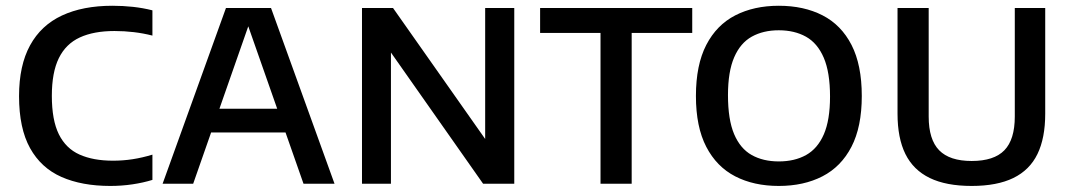

<svg xmlns="http://www.w3.org/2000/svg" viewBox="-20 -622 3635 650"><path d="M353.5 7.5Q257 7.5 188 -23Q119 -53.5 81.8 -120.5Q44.5 -187.5 44.5 -296.5Q44.5 -400.5 81.8 -468.5Q119 -536.5 189.8 -569.5Q260.5 -602.5 360.5 -602.5Q396 -602.5 430.2 -598.8Q464.5 -595 496 -587V-501.5Q464.5 -509.5 432.8 -513.2Q401 -517 367.5 -517Q297.5 -517 250.2 -495.2Q203 -473.5 179.2 -425.2Q155.5 -377 155.5 -297.5Q155.5 -215.5 179.2 -167.5Q203 -119.5 249.2 -98.8Q295.5 -78 362.5 -78Q396.5 -78 429 -83Q461.5 -88 496 -98.5V-13Q465.5 -3.5 428.8 2Q392 7.5 353.5 7.5Z M530.5 0 745 -595H897.5L1112.5 0H1007.5L814 -551.5H827L634 0ZM661 -173.5 684 -254H958L981 -173.5Z M1205.5 0V-595H1310.5L1641.5 -124.5H1622.5V-595H1721V0H1615.5L1285 -470.5H1303.5V0Z M2013 0V-510.5H1808.5V-595H2323.5V-510.5H2118.5V0Z M2616.5 7.5Q2532 7.5 2469 -25Q2406 -57.5 2371 -125Q2336 -192.5 2336 -297Q2336 -402 2371 -469.8Q2406 -537.5 2469.2 -570Q2532.5 -602.5 2616.5 -602.5Q2701.5 -602.5 2764.8 -570Q2828 -537.5 2862.8 -469.8Q2897.5 -402 2897.5 -297Q2897.5 -192.5 2862.5 -125Q2827.5 -57.5 2764.2 -25Q2701 7.5 2616.5 7.5ZM2616.5 -75.5Q2670 -75.5 2709 -97.2Q2748 -119 2769 -167.2Q2790 -215.5 2790 -295Q2790 -377 2768.8 -426.5Q2747.5 -476 2708.5 -497.8Q2669.5 -519.5 2616.5 -519.5Q2564 -519.5 2525.2 -498Q2486.5 -476.5 2465.5 -428Q2444.5 -379.5 2444.5 -300Q2444.5 -217.5 2465.2 -168.2Q2486 -119 2524.8 -97.2Q2563.5 -75.5 2616.5 -75.5Z M3269.5 7.5Q3183 7.5 3127.5 -19.5Q3072 -46.5 3045.2 -100.5Q3018.5 -154.5 3018.5 -237V-595H3124V-227.5Q3124 -149.5 3159.5 -113.2Q3195 -77 3269.5 -77Q3345 -77 3380.2 -113.2Q3415.5 -149.5 3415.5 -227.5V-595H3518.5V-237Q3518.5 -154.5 3492.2 -100.5Q3466 -46.5 3410.8 -19.5Q3355.5 7.5 3269.5 7.5Z"/></svg>

Font: Encode Sans SC Condensed Thin Medium
Style: Regular
Weight: 500
Version: Version 3.002